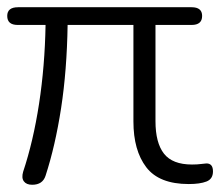

<svg xmlns="http://www.w3.org/2000/svg" viewBox="-22 -505 616 531"><path d="M67 6Q51 6 44 -3.5Q37 -13 42 -30Q70 -114 86 -218Q102 -322 104 -436H27Q-2 -436 -2 -461Q-2 -485 28 -485H508Q537 -485 537 -461Q537 -436 508 -436H408V-170Q408 -110 431.5 -80Q455 -50 509 -50Q524 -50 534.5 -51.5Q545 -53 549 -53Q567 -53 567 -31Q567 -10 549 -3Q531 4 500 4Q418 4 382.5 -42.5Q347 -89 347 -169V-436H165Q163 -310 147 -206Q131 -102 104 -19Q96 6 67 6Z"/></svg>

Font: Nunito Light
Style: Regular
Weight: 300
Designer: Vernon Adams
Foundry: Vernon Adams
Version: Version 3.601; ttfautohint (v1.8.2.53-6de2)